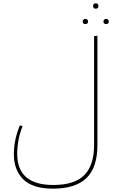

<svg xmlns="http://www.w3.org/2000/svg" viewBox="-20 -948 696 1149"><path d="M537 -912Q537 -928 553 -928Q569 -928 569 -912Q569 -896 553 -896Q537 -896 537 -912ZM475 -820Q475 -826 479.5 -830.5Q484 -835 491 -835Q498 -835 502.5 -830.5Q507 -826 507 -820Q507 -804 491 -804Q475 -804 475 -820ZM631 -820Q631 -804 615 -804Q599 -804 599 -820Q599 -826 603.5 -830.5Q608 -835 615 -835Q622 -835 626.5 -830.5Q631 -826 631 -820ZM543 -81V-732L563 -734V-81Q563 55 497 118Q431 181 297 181Q176 181 119.5 125.5Q63 70 63 -25Q63 -112 99 -198L115 -193Q83 -112 83 -27Q83 159 299 159Q426 159 484.5 100Q543 41 543 -81Z"/></svg>

Font: FiraGO Thin
Style: Regular
Weight: 100
Designer: bBox Type
Foundry: bBox Type GmbH
Version: Version 1.001;PS 001.001;hotconv 1.0.88;makeotf.lib2.5.64775